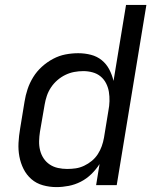

<svg xmlns="http://www.w3.org/2000/svg" viewBox="-20 -755 640 783"><path d="M210 8Q182 8 155 0.5Q128 -7 108 -24.5Q88 -42 76 -66Q64 -90 59 -117Q54 -144 55.5 -172.5Q57 -201 62 -230L80 -340Q84 -366 92.5 -391.5Q101 -417 115.5 -440.5Q130 -464 151 -483Q172 -502 196.5 -515Q221 -528 247 -533Q273 -538 299 -538Q326 -538 351 -531.5Q376 -525 395 -509.5Q414 -494 425.5 -472Q437 -450 443 -425L494 -735H577L456 0H372L386 -86Q372 -64 352.5 -45Q333 -26 309.5 -14Q286 -2 260.5 3Q235 8 210 8ZM254 -66Q272 -66 289 -68.5Q306 -71 323 -79Q340 -87 354.5 -99Q369 -111 379 -126.5Q389 -142 395 -159Q401 -176 404 -193L422 -303Q426 -323 426.5 -342.5Q427 -362 424 -380.5Q421 -399 412.5 -415.5Q404 -432 390 -443.5Q376 -455 357.5 -460Q339 -465 320 -465Q301 -465 282.5 -461.5Q264 -458 246.5 -449.5Q229 -441 214 -428Q199 -415 188 -398.5Q177 -382 171 -364Q165 -346 162 -328L143 -218Q140 -199 139.5 -179.5Q139 -160 143.5 -142Q148 -124 158 -109Q168 -94 183 -84Q198 -74 216.5 -70Q235 -66 254 -66Z"/></svg>

Font: Iosevka Curly Extended Oblique
Style: Regular
Weight: 400
Width: 7
Italic angle: -9°
Monospace: yes
Designer: Belleve Invis
Foundry: Belleve Invis
Version: Version 11.1.0; ttfautohint (v1.8.3)